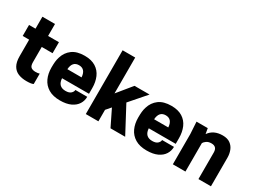

<svg xmlns="http://www.w3.org/2000/svg" viewBox="-53 -1437 2760 2086"><g transform="rotate(30 1327.5 -393.5)"><path d="M299 13Q240 13 195 -5.5Q150 -24 125 -67.5Q100 -111 100 -184V-392H19V-530H100V-680H258V-530H394V-392H258V-201Q258 -155 277.5 -139Q297 -123 336 -123Q363 -123 384 -130V0Q363 13 299 13Z M718 13Q630 13 573 -21.5Q516 -56 488.5 -115.5Q461 -175 461 -251Q461 -294 464 -324Q467 -354 477 -385Q499 -457 556.5 -500Q614 -543 712 -543Q796 -543 850.5 -509Q905 -475 931 -415Q957 -355 957 -279V-208H619Q625 -107 719 -107Q765 -107 786.5 -127.5Q808 -148 808 -170H957Q957 -120 931 -78.5Q905 -37 852 -12Q799 13 718 13ZM798 -322Q791 -423 709 -423Q627 -423 620 -322Z M1531 0H1347L1247 -204L1195 -144V0H1037V-800H1195V-350L1342 -530H1531L1356 -329Z M1806 13Q1718 13 1661 -21.5Q1604 -56 1576.5 -115.5Q1549 -175 1549 -251Q1549 -294 1552 -324Q1555 -354 1565 -385Q1587 -457 1644.5 -500Q1702 -543 1800 -543Q1884 -543 1938.5 -509Q1993 -475 2019 -415Q2045 -355 2045 -279V-208H1707Q1713 -107 1807 -107Q1853 -107 1874.5 -127.5Q1896 -148 1896 -170H2045Q2045 -120 2019 -78.5Q1993 -37 1940 -12Q1887 13 1806 13ZM1886 -322Q1879 -423 1797 -423Q1715 -423 1708 -322Z M2607 0H2450V-333Q2450 -407 2380 -407Q2342 -407 2318.5 -390Q2295 -373 2287 -357V0H2129V-380L2120 -530H2261L2273 -462Q2329 -543 2443 -543Q2503 -543 2539 -516.5Q2575 -490 2591 -448Q2607 -406 2607 -359Z"/></g></svg>

Font: Tanohe Sans
Style: Bold
Weight: 700
Designer: Village Type and Design LLC & Cristiano Sobral
Foundry: Cooper Hewitt Smithsonian Design Museum
Version: Version 1.00;September 29, 2021;FontCreator 13.0.0.2655 64-b